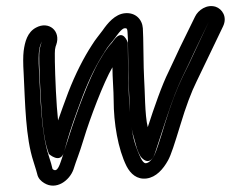

<svg xmlns="http://www.w3.org/2000/svg" viewBox="-20 -571 752 625"><path d="M408 -160C409 -152 410 -144 412 -137L423 -97C426 -85 431 -73 438 -61C438 -61 466 -23 484 -71C489 -86 501 -122 520 -181C539 -239 557 -286 574 -321C592 -358 605 -385 612 -401L660 -501L613 -401C606 -385 593 -358 575 -322C556 -283 537 -234 518 -172C500 -112 487 -74 483 -67C471 -44 461 -41 457 -40C453 -39 447 -39 438 -57C423 -88 412 -122 408 -160ZM403 -206C397 -280 397 -354 396 -432C396 -432 381 -481 351 -441C347 -435 343 -430 339 -426C330 -416 320 -401 304 -374C271 -319 227 -198 205 -128C193 -91 185 -66 182 -57C176 -41 168 -5 151 -21C149 -31 145 -44 138 -66C114 -141 112 -249 107 -342C105 -373 106 -396 107 -405C109 -421 114 -431 116 -436C113 -426 110 -417 109 -409C106 -391 108 -348 112 -265C116 -182 122 -122 135 -82C136 -78 138 -75 139 -70C139 -70 176 -36 188 -75L199 -114C209 -149 226 -197 249 -258C272 -318 296 -365 320 -401C320 -402 321 -403 321 -403C334 -425 341 -429 354 -447C357 -451 375 -478 385 -479C395 -480 394 -475 395 -468C396 -461 397 -436 397 -398C398 -315 399 -287 403 -206ZM219 -19C230 -54 236 -64 253 -120C272 -183 317 -303 346 -352C346 -319 350 -275 350 -244C350 -171 364 -86 392 -30C405 -5 426 14 457 10C488 6 511 -20 527 -49C537 -67 548 -102 567 -164C585 -224 603 -272 620 -306C638 -343 650 -369 658 -385L706 -485C721 -516 703 -542 682 -549C653 -558 625 -538 615 -517L566 -417C558 -401 547 -375 529 -338C507 -294 482 -222 461 -157C451 -197 452 -277 449 -318C447 -343 447 -456 445 -479C443 -508 421 -531 387 -528C354 -525 330 -495 314 -472C301 -454 292 -445 279 -424C253 -384 226 -332 202 -270C189 -236 179 -207 169 -179C166 -206 164 -237 162 -274C158 -355 158 -404 159 -409C160 -413 160 -418 163 -425C179 -470 139 -504 97 -481C69 -466 61 -435 57 -405C55 -388 55 -365 57 -332C62 -234 63 -124 89 -45C96 -22 101 -7 101 -5C104 10 114 19 124 25C163 49 206 17 219 -19Z"/></svg>

Font: AppleStorm
Style: CBoIta
Weight: 400
Foundry: Cannot Into Space Fonts
Version: Version 1.01